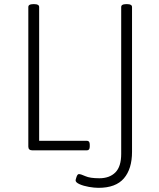

<svg xmlns="http://www.w3.org/2000/svg" viewBox="-20 -722 765 922"><path d="M453 180Q433 180 407 175.5Q381 171 362 162.5Q343 154 343 144Q343 141 347.5 127.5Q352 114 359 114Q368 114 390 124Q412 134 457 134Q506 134 534 106Q562 78 562 17V-688Q562 -702 584 -702H592Q614 -702 614 -688V7Q614 89 575 134.5Q536 180 453 180ZM136 0Q116 0 116 -18V-688Q116 -702 138 -702H146Q168 -702 168 -688V-46H397Q411 -46 411 -28V-18Q411 0 397 0Z"/></svg>

Font: Asap ExtraLight
Style: Regular
Weight: 200
Designer: Pablo Cosgaya
Foundry: Omnibus-Type
Version: Version 3.001; ttfautohint (v1.8.4.7-5d5b)